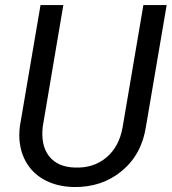

<svg xmlns="http://www.w3.org/2000/svg" viewBox="-20 -731 681 761"><path d="M640.6 -710.9 558.6 -230Q542 -119.1 462.9 -53.5Q383.8 12.2 272 10.3Q202.1 8.8 150.6 -21.2Q99.1 -51.3 74.7 -105.7Q50.3 -160.2 58.6 -229.5L140.6 -710.9H231L149.4 -229Q141.1 -154.3 174.8 -111.6Q208.5 -68.8 276.9 -66.9Q351.1 -64 402.1 -107.2Q453.1 -150.4 466.3 -228.5L548.3 -710.9Z"/></svg>

Font: Roboto
Style: Italic
Weight: 400
Italic angle: -12°
Designer: Google
Version: Version 2.134; 2016; ttfautohint (v1.6)